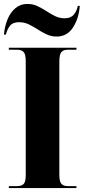

<svg xmlns="http://www.w3.org/2000/svg" viewBox="-22 -957 431 977"><path d="M23 0V-10H65Q88 -10 98.5 -21Q109 -32 109 -66V-645Q109 -680 98.5 -692Q88 -704 65 -704H23V-714H367V-704H323Q301 -704 290.5 -692Q280 -680 280 -644V-67Q280 -33 290.5 -21.5Q301 -10 323 -10H367V0ZM266 -771Q239 -771 215.5 -782Q192 -793 169.5 -807.5Q147 -822 124.5 -833Q102 -844 75 -844Q43 -844 28.5 -825.5Q14 -807 8 -781H-2Q2 -824 16.5 -859Q31 -894 56.5 -915.5Q82 -937 117 -937Q145 -937 168.5 -926Q192 -915 214 -900.5Q236 -886 258.5 -875Q281 -864 307 -864Q338 -864 353.5 -882.5Q369 -901 374 -927H384Q379 -862 349 -816.5Q319 -771 266 -771Z"/></svg>

Font: Noto Serif Display SemiCondensed ExtraBold
Style: Regular
Weight: 800
Width: 4
Designer: Monotype Design Team
Foundry: Monotype Imaging Inc.
Version: Version 2.009